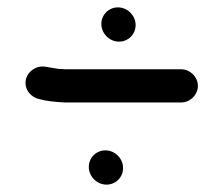

<svg xmlns="http://www.w3.org/2000/svg" viewBox="-20 -545 606 521"><path d="M221 -92C221 -66 243 -44 269 -44C294 -44 314 -64 314 -89C314 -115 292 -137 266 -137C241 -137 221 -117 221 -92ZM255 -480C255 -454 277 -432 303 -432C328 -432 348 -452 348 -477C348 -503 326 -525 300 -525C275 -525 255 -505 255 -480ZM517 -312C517 -336 496 -357 472 -357H157C148 -358 142 -358 139 -358L103 -364C77 -368 54 -350 50 -328C45 -302 65 -280 87 -276C109 -270 126 -269 154 -267H472C496 -267 517 -288 517 -312Z"/></svg>

Font: Electronic
Style: Blk
Weight: 900
Version: Version 1.011